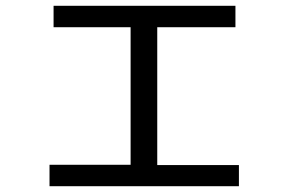

<svg xmlns="http://www.w3.org/2000/svg" viewBox="-20 -643 1040 663"><path d="M151 0V-74H431V-549H165V-623H793V-549H523V-73H805V0Z"/></svg>

Font: Inconsolata UltraExpanded
Style: Regular
Weight: 400
Width: 9
Monospace: yes
Designer: Raph Levien, Cyreal, Brenton Simpson
Foundry: Raph Levien, Cyreal, Google
Version: Version 3.000; ttfautohint (v1.8.2.53-6de2)